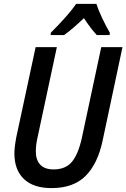

<svg xmlns="http://www.w3.org/2000/svg" viewBox="-20 -956 649 986"><path d="M54 -168Q54 -201 64 -253L163 -714H272L173 -251Q164 -212 164 -179Q164 -134 187 -110Q210 -86 255 -86Q316 -86 348.5 -124Q381 -162 400 -246L500 -714H609L507 -234Q482 -115 419.5 -52.5Q357 10 244 10Q152 10 103 -36.5Q54 -83 54 -168ZM241 -788Q333 -880 371 -936H475Q485 -905 505 -862.5Q525 -820 544 -788L543 -776H477Q443 -813 411 -863Q355 -809 309 -776H240Z"/></svg>

Font: Noto Sans UI NarrowMedium
Style: Italic
Weight: 500
Width: 4
Italic angle: -12°
Designer: Monotype Design Team
Foundry: Monotype Imaging Inc.
Version: Version 1.001